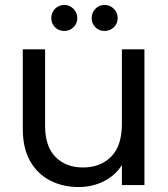

<svg xmlns="http://www.w3.org/2000/svg" viewBox="-20 -747 680 775"><path d="M162 -239Q162 -156 204 -113.5Q246 -71 315 -71Q385 -71 428.5 -114.5Q472 -158 472 -247V-548H563V0H472V-81Q445 -38 398.5 -15Q352 8 297 8Q234 8 183 -18Q132 -44 102 -96Q72 -148 72 -227V-548H162ZM240 -622Q217 -622 202 -637Q187 -652 187 -674Q187 -696 202 -711.5Q217 -727 240 -727Q261 -727 276.5 -711.5Q292 -696 292 -674Q292 -652 276.5 -637Q261 -622 240 -622ZM402 -622Q380 -622 365 -637Q350 -652 350 -674Q350 -696 365 -711.5Q380 -727 402 -727Q424 -727 439.5 -711.5Q455 -696 455 -674Q455 -652 439.5 -637Q424 -622 402 -622Z"/></svg>

Font: Poppins
Style: Regular
Weight: 400
Designer: Ninad Kale (Devanagari), Jonny Pinhorn (Latin)
Version: Version 5.002